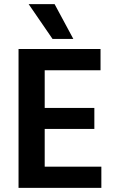

<svg xmlns="http://www.w3.org/2000/svg" viewBox="-20 -912 568 932"><path d="M336 -723H235L119 -892H245ZM472 0H70V-674H468V-571H197V-388H438V-286H197V-103H472Z"/></svg>

Font: Hind Mysuru SemiBold
Style: Regular
Weight: 600
Designer: Manushi Parikh, Hitesh Malaviya
Foundry: Indian Type Foundry
Version: Version 0.703;PS 1.0;hotconv 1.0.86;makeotf.lib2.5.63406